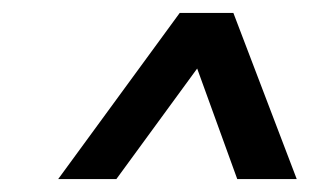

<svg xmlns="http://www.w3.org/2000/svg" viewBox="-20 -749 479 297"><path d="M70 -472 258 -729H341L439 -472H347L285 -643L160 -472Z"/></svg>

Font: Hubot Sans Medium
Style: Italic
Weight: 500
Italic angle: -10°
Designer: Deni Anggara
Foundry: GitHub
Version: Version 1.001; ttfautohint (v1.8.4.7-5d5b);gftools[0.9.31]